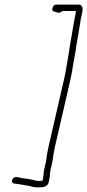

<svg xmlns="http://www.w3.org/2000/svg" viewBox="-20 -709 379 836"><path d="M180.4 -6 172.1 30C169.2 42.7 170.1 56 167.5 67L165 78C158.2 78.7 152.3 79 147.3 79C142.3 79 136.7 78 130.5 76C112.6 71.3 93.8 68.6 73.8 66C63.6 64.7 51.6 58.2 41.1 64.5C28.8 71.9 29.7 88 41.2 90C60 92.8 79.4 95.1 98.1 99C110.4 100.4 127.2 107 140.3 107C147 107 154.4 106.7 162.5 106C169.2 106 175.7 103.8 182 99.5C193.3 91.8 192.3 81.1 195.5 67C198 56.4 197.4 41.4 200.1 30L208.6 -7C211.3 -27.7 214.4 -49.5 219.9 -73L286.3 -361C288.8 -371.7 291.2 -383.7 293.7 -397C298.8 -436.4 309.2 -481.2 314.1 -520L320.8 -558C325 -581.3 328.2 -605.1 331.8 -627L337.1 -650C341.9 -670.8 340.4 -689 322.1 -689H223.1C210.3 -689 201.8 -662.8 212.4 -660L225.4 -656C234.8 -653.1 242.4 -651.1 250.6 -661H310.6C310.5 -657.7 310.1 -654.3 309.3 -651C307.4 -643 305.8 -634.3 304.3 -625C300 -606.3 296.4 -578.6 292.6 -557L285.6 -518C284 -505.3 282 -492.5 279.7 -479.5C272.9 -441.4 267.2 -399.2 258.3 -361L191.9 -73C186.4 -49.2 182.8 -26.5 180.4 -6Z"/></svg>

Font: HoneyBee
Style: XLitIt
Weight: 200
Foundry: Cannot Into Space Fonts
Version: Version 0.89